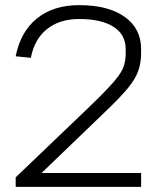

<svg xmlns="http://www.w3.org/2000/svg" viewBox="-20 -727 610 747"><path d="M41 -37 319 -303Q368 -350 397.5 -381Q427 -412 442.5 -434Q458 -456 463.5 -476Q469 -496 469 -520V-536Q469 -592 422 -622.5Q375 -653 288 -653Q212 -653 163 -614Q114 -575 100 -502L41 -508Q60 -604 124 -655.5Q188 -707 288 -707Q401 -707 465 -661.5Q529 -616 529 -536V-521Q529 -482 517.5 -450Q506 -418 475 -381Q444 -344 385 -288L97 -11L80 -54H529V0H41Z"/></svg>

Font: Pathway Extreme 8pt Thin
Style: Regular
Weight: 100
Designer: Eduardo Rodriguez Tunni
Foundry: Eduardo Rodriguez Tunni
Version: Version 1.000